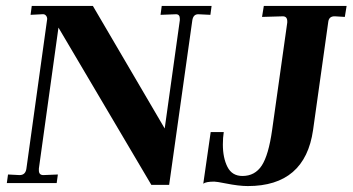

<svg xmlns="http://www.w3.org/2000/svg" viewBox="-20 -617 1188 647"><path d="M111 -49V-43Q111 -27 126 -27L175 -29L171 0H3L7 -29L46 -27Q66 -27 69 -49L139 -553Q139 -560 134.5 -565Q130 -570 122 -569L83 -567L87 -597H293L535 -184L586 -549V-554Q586 -569 573 -569L521 -567L525 -597H693L689 -567L648 -569Q631 -569 628 -548L550 6H490L177 -524ZM740 1Q710 -5 702 -5Q674 -5 665 2L690 -172H734Q731 -153 731 -130Q731 -85 746.5 -54.5Q762 -24 797 -24Q839 -24 862 -59Q885 -94 897 -179L948 -541V-545Q948 -562 933 -562L863 -560L869 -597H1148L1142 -560L1109 -562Q1088 -563 1086 -542L1035 -179Q1008 10 815 10Q785 10 740 1Z"/></svg>

Font: Unna
Style: Bold Italic
Weight: 700
Italic angle: -8.05°
Designer: Jorge de Buen Unna
Foundry: Omnibus-Type
Version: Version 2.008